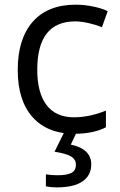

<svg xmlns="http://www.w3.org/2000/svg" viewBox="-20 -565 516 825"><path d="M299.8 9.8Q183.6 9.8 119.9 -61.8Q56.2 -133.3 56.2 -264.2Q56.2 -398.4 120.8 -471.7Q185.5 -544.9 305.2 -544.9Q343.8 -544.9 382.3 -536.6Q420.9 -528.3 442.9 -517.1L418 -448.2Q391.1 -459 359.4 -466.1Q327.6 -473.1 303.2 -473.1Q140.1 -473.1 140.1 -265.1Q140.1 -166.5 179.9 -113.8Q219.7 -61 297.9 -61Q364.7 -61 435.1 -89.8V-18.1Q381.3 9.8 299.8 9.8ZM372.1 141.1Q372.1 188.5 334.7 214.4Q297.4 240.2 224.1 240.2Q199.2 240.2 177.2 235.8V184.1Q199.2 188 228 188Q266.6 188 286.4 178.2Q306.2 168.5 306.2 142.1Q306.2 121.1 286.9 108.2Q267.6 95.2 214.4 86.9L257.3 0H311L284.2 56.2Q372.1 75.2 372.1 141.1Z"/></svg>

Font: HunimalSansv1.5
Style: Regular
Weight: 400
Foundry: Ascender Corporation
Version: Version 1.10